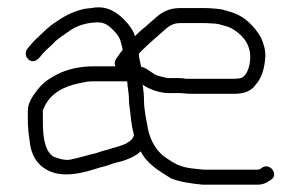

<svg xmlns="http://www.w3.org/2000/svg" viewBox="-20 -513 817 524"><path d="M369 -282C386.8 -270.1 408.4 -261.6 434 -259H467C479 -259 488.7 -257 501 -257H619C647.9 -257 665.6 -264.9 678 -282C693.9 -299.9 701.5 -324.1 704 -356C705.5 -376.1 698.7 -396.4 692 -411C674.2 -441.6 645.3 -471.4 607 -481L587 -487C572.3 -489.4 552.9 -491 536 -491H472C440 -491 420.7 -479.1 403 -463C388.1 -449.6 374.1 -437.6 358 -424L348 -414C345.5 -426.6 339.5 -434.1 330 -447C312 -468.3 286 -493 249 -493C242.3 -493 235.7 -492.3 229 -491L211 -489C178.7 -481.8 153.5 -468.1 131 -452C111.3 -439.7 96 -422.3 79 -407C67.9 -396.8 62.4 -388.8 54 -379C46.9 -369.1 50.6 -356.1 58.5 -350C73.2 -338.7 86.3 -353 93 -362C99 -371 116.9 -385.9 124 -393C135.6 -406.9 155.8 -418.4 170 -429C189.1 -442.6 217 -452 248 -452C271.6 -452 285.8 -434.5 298 -421C309.8 -406.3 309.9 -397.2 315 -377C310.3 -371.7 306.3 -366.3 303 -361C297.3 -353.4 289.4 -344.2 295 -332H235C198.6 -332 162.5 -324.1 136 -310C112.9 -297.6 100.8 -290.4 83 -269C70.5 -252.6 56 -233.4 56 -211V-180C56 -174.7 56.3 -169 57 -163C57 -152.1 59.8 -139.8 61 -127C64.7 -90.4 80.9 -64.5 107 -50C151.2 -24.7 210.6 -41.9 253 -56C273.6 -60.1 288.3 -68.2 309 -72C329.2 -77.8 350.9 -86.9 364 -100C381.7 -64.7 415.1 -46 447 -26C471.5 -16.2 500.9 -12.2 533 -9H683C698.8 -9 709.2 -15 719 -22C741.4 -34.8 719 -69.2 696 -56C692.1 -53.2 689.8 -50 683 -50H535C515.3 -52.2 493.7 -53.4 477 -59L465 -63C452.9 -69.1 448.5 -72 435 -81C410.1 -96 390.5 -127.6 384 -160C380 -184.1 373 -212.1 373 -239C373 -253.6 371.4 -268.6 369 -282ZM332 -239C332 -232.3 332.7 -225.7 334 -219C336.8 -196.4 338.2 -172.2 344 -152C344 -149.3 344.7 -146.7 346 -144L345 -143C340.7 -125.6 316.6 -117.3 299 -112C282.7 -108.2 275.5 -104.1 260 -101L242 -95C220.4 -90.2 192.1 -81 170 -77C153 -75.1 136.2 -81.5 125 -86C101.5 -101.7 97 -142.2 97 -180V-210C97 -212 98.3 -215.7 101 -221C117.2 -257.4 153 -277.2 197 -286L217 -290C223 -290.7 229 -291 235 -291H327C327.7 -288.3 328 -284.7 328 -280C330.1 -266.4 332 -252.5 332 -239ZM365 -331 363 -341C361.4 -348.3 359 -358.1 359 -366C361 -368.7 363.3 -371.3 366 -374C385.6 -393.6 409.7 -413.7 430 -432C441.1 -441.7 452.2 -450 472 -450H536C543.3 -450 551 -449.7 559 -449C565.7 -449 571.7 -448.3 577 -447C590.3 -443 600.9 -441.8 612 -435.5C637.7 -421 663 -396.7 663 -357C663 -333.9 653.4 -299 631 -299C627 -298.3 623 -298 619 -298H487C481 -299.3 474.3 -300 467 -300H437C428.3 -301.5 417.2 -304.7 409 -307C394 -313 381.4 -327.4 365 -331Z"/></svg>

Font: HoneyBee
Style: SeLit
Weight: 300
Foundry: Cannot Into Space Fonts
Version: Version 0.89